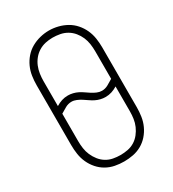

<svg xmlns="http://www.w3.org/2000/svg" viewBox="-182 -848 865 958"><g transform="rotate(-30 250.0 -369.0)"><path d="M250 8Q224 8 198 3Q172 -2 149 -15Q126 -28 108.5 -48Q91 -68 80 -92Q69 -116 65 -142.5Q61 -169 61 -195V-540Q61 -566 65 -592.5Q69 -619 80 -643Q91 -667 108.5 -687Q126 -707 149 -720Q172 -733 198 -739.5Q224 -746 250 -746Q276 -746 302 -739.5Q328 -733 351 -720Q374 -707 391.5 -687Q409 -667 420 -643Q431 -619 435 -592.5Q439 -566 439 -540V-195Q439 -169 435 -142.5Q431 -116 420 -92Q409 -68 391.5 -48Q374 -28 351 -15Q328 -2 302 3Q276 8 250 8ZM330 -353Q349 -353 366 -362.5Q383 -372 399 -382V-540Q399 -561 396 -582.5Q393 -604 384.5 -623.5Q376 -643 362.5 -659.5Q349 -676 330.5 -687Q312 -698 290.5 -702Q269 -706 248 -706Q227 -706 206.5 -701.5Q186 -697 168 -686Q150 -675 136.5 -658.5Q123 -642 115 -622.5Q107 -603 104 -582Q101 -561 101 -540V-397Q117 -407 134 -412.5Q151 -418 170 -418Q184 -418 198.5 -414.5Q213 -411 226 -404.5Q239 -398 251 -389.5Q263 -381 275.5 -373Q288 -365 302 -359Q316 -353 330 -353ZM250 -29Q271 -29 292 -33Q313 -37 331 -48Q349 -59 362.5 -76Q376 -93 384.5 -112.5Q393 -132 396 -153Q399 -174 399 -195V-338Q383 -328 366 -322.5Q349 -317 330 -317Q316 -317 301.5 -320.5Q287 -324 274 -330.5Q261 -337 249 -345.5Q237 -354 224.5 -362Q212 -370 198 -376Q184 -382 170 -382Q151 -382 134 -372.5Q117 -363 101 -353V-195Q101 -174 104 -153Q107 -132 115.5 -112.5Q124 -93 137.5 -76Q151 -59 169 -48Q187 -37 208 -33Q229 -29 250 -29Z"/></g></svg>

Font: Zed Sans Extralight
Style: Regular
Weight: 200
Designer: Belleve Invis
Foundry: Belleve Invis
Version: Version 1.0.0; ttfautohint (v1.8.4)